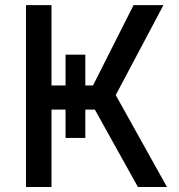

<svg xmlns="http://www.w3.org/2000/svg" viewBox="-20 -748 715 768"><path d="M242.2 -529.3H321.3V-196.3H242.2ZM84 0V-727.5H186V-406.2H352.1L514.2 -727.5H633.8L442.9 -367.7L647.9 0H531.7L359.4 -309.6H186V0Z"/></svg>

Font: Inter Cardless
Style: Regular
Weight: 400
Designer: Rasmus Andersson
Foundry: rsms
Version: Version 4.001;git-9221beed3